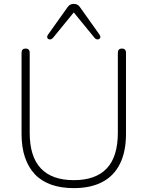

<svg xmlns="http://www.w3.org/2000/svg" viewBox="-20 -961 760 989"><path d="M360 8Q294 8 243.5 -10Q193 -28 159.5 -63.5Q126 -99 108.5 -151Q91 -203 91 -271V-689Q91 -700 96.5 -705.5Q102 -711 112 -711Q122 -711 127.5 -705.5Q133 -700 133 -689V-277Q133 -154 190.5 -93.5Q248 -33 360 -33Q473 -33 530 -93.5Q587 -154 587 -277V-689Q587 -700 592.5 -705.5Q598 -711 608 -711Q618 -711 623.5 -705.5Q629 -700 629 -689V-271Q629 -181 598.5 -118.5Q568 -56 508 -24Q448 8 360 8ZM253 -766Q247 -759 240.5 -758Q234 -757 229 -760Q224 -763 223 -769Q222 -775 227 -782L328 -924Q335 -934 343 -937.5Q351 -941 360 -941Q369 -941 377 -937.5Q385 -934 392 -924L493 -782Q498 -775 497 -769Q496 -763 491 -760Q486 -757 479.5 -758Q473 -759 467 -766L360 -897Z"/></svg>

Font: Nunito ExtraLight ExtraLight
Style: Regular
Weight: 250
Version: Version 3.602